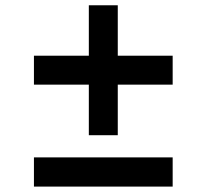

<svg xmlns="http://www.w3.org/2000/svg" viewBox="-20 -690 764 710"><path d="M308.5 -190V-377H105.5V-484H308.5V-670.5H415.5V-484H618.5V-377H415.5V-190ZM105.5 0V-108H618.5V0Z"/></svg>

Font: Spartan Thin SemiBold
Style: Regular
Weight: 600
Version: Version 1.004